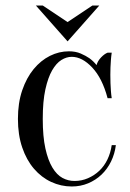

<svg xmlns="http://www.w3.org/2000/svg" viewBox="-20 -661 470 696"><path d="M45 0ZM240 -455Q221 -455 202.5 -443.5Q184 -432 169 -406Q154 -380 144.5 -337Q135 -294 135 -230Q135 -166 144.5 -123Q154 -80 170 -53.5Q186 -27 206.5 -16Q227 -5 250 -5Q276 -5 299 -15Q322 -25 340 -42Q358 -59 369.5 -83Q381 -107 385 -135H400Q396 -103 382.5 -75.5Q369 -48 348 -28Q327 -8 299.5 3.5Q272 15 240 15Q201 15 165.5 -1.5Q130 -18 103 -49.5Q76 -81 60.5 -126.5Q45 -172 45 -230Q45 -288 60.5 -333.5Q76 -379 102 -410.5Q128 -442 161 -458.5Q194 -475 230 -475Q254 -475 272.5 -467Q291 -459 304 -450Q319 -439 330 -425Q334 -440 346.5 -453Q359 -466 370 -470H385Q383 -457 382 -443Q381 -431 380.5 -417Q380 -403 380 -390Q380 -375 380.5 -359.5Q381 -344 382 -332Q383 -318 385 -305H370Q351 -377 314.5 -416Q278 -455 240 -455ZM225 -581 315 -641H340L225 -511L110 -641H135Z"/></svg>

Font: Oranienbaum
Style: Regular
Weight: 400
Designer: Oleg Pospelov and Jovanny Lemonad
Foundry: Oleg Pospelov and jovanny Lemonad
Version: Version 1.001; ttfautohint (v0.91) -l 8 -r 50 -G 200 -x 0 -w